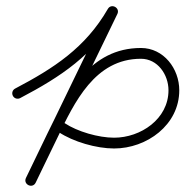

<svg xmlns="http://www.w3.org/2000/svg" viewBox="-20 -585 602 623"><path d="M45.4 -266.7C45.4 -266.7 45.4 -266.7 45.4 -266.7C176.9 -335.8 283.7 -406 360.2 -538.4C365.8 -548.2 360.6 -557.3 352.6 -561.5C344.7 -565.7 334.2 -564.9 329.3 -554.8C241 -372.4 152.6 -190 64.3 -7.6C59.2 2.9 64.5 11.9 72.4 15.7C80.3 19.5 90.7 18.1 95.8 7.6C119.1 -40.8 142.5 -89.3 165.9 -137.7C221.8 -253.5 287.8 -394.3 437.4 -394.3C491.6 -394.3 526.7 -342.8 526.7 -292.1C526.7 -198.9 436.6 -138.2 350.1 -138.2C300.1 -138.2 231.4 -157.7 189.7 -185.5C181.7 -190.9 170.8 -188.8 165.5 -180.7C160.1 -172.7 162.2 -161.8 170.3 -156.5C217.6 -124.7 293.3 -103.2 350.1 -103.2C456.1 -103.2 561.7 -179.4 561.7 -292.1C561.7 -362.1 511.2 -429.3 437.4 -429.3C271.1 -429.3 196.9 -282.5 134.4 -153C111 -104.5 87.6 -56.1 64.2 -7.6C59.2 2.9 64.5 11.9 72.4 15.8C80.3 19.6 90.7 18.1 95.7 7.6C184.1 -174.8 272.4 -357.2 360.8 -539.6C365.7 -549.7 360.8 -558.7 353.2 -562.7C345.7 -566.7 335.5 -565.7 329.9 -556C256.8 -429.5 154.6 -363.6 29.1 -297.6C20.5 -293.1 17.3 -282.6 21.8 -274C26.3 -265.4 36.8 -262.2 45.4 -266.7Z"/></svg>

Font: FRB American Cursive Guidelines
Style: Italic
Weight: 400
Italic angle: -25°
Version: Version 2.0;Modular Font Editor K font №1